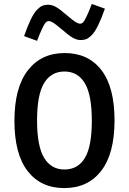

<svg xmlns="http://www.w3.org/2000/svg" viewBox="-20 -939 654 974"><path d="M512.2 -895Q493.7 -842.8 477.3 -809.6Q460.9 -776.4 445.6 -761Q430.2 -745.6 418 -740.7Q405.8 -735.8 389.2 -735.8Q370.6 -735.8 350.3 -746.8Q330.1 -757.8 295.9 -788.1Q263.2 -815.9 249.8 -824Q236.3 -832 227.1 -832Q219.7 -832 213.4 -826.4Q207 -820.8 195.8 -798.1Q184.6 -775.4 168 -731.9L102.1 -755.9Q120.6 -808.1 136.7 -841.3Q152.8 -874.5 168.2 -889.9Q183.6 -905.3 195.8 -910.2Q208 -915 224.1 -915Q243.2 -915 263.2 -904.1Q283.2 -893.1 317.9 -862.8Q350.6 -835 364 -826.9Q377.4 -818.8 387.2 -818.8Q394.5 -818.8 400.6 -824.5Q406.7 -830.1 418 -852.8Q429.2 -875.5 445.8 -918.9ZM561 -328.1Q561 -159.7 493.4 -72.3Q425.8 15.1 306.2 15.1Q187 15.1 120.1 -71.3Q53.2 -157.7 53.2 -326.2Q53.2 -494.1 121.1 -582Q189 -669.9 308.1 -669.9Q427.7 -669.9 494.4 -583.5Q561 -497.1 561 -328.1ZM168 -328.1Q168 -197.3 203.9 -138.2Q239.7 -79.1 307.1 -79.1Q375 -79.1 410.4 -137.5Q445.8 -195.8 445.8 -326.2Q445.8 -458 410.2 -517.1Q374.5 -576.2 307.1 -576.2Q239.3 -576.2 203.6 -517.3Q168 -458.5 168 -328.1Z"/></svg>

Font: IntelOne Mono Medium
Style: Regular
Weight: 500
Designer: Fred Shallcrass
Foundry: Frere-Jones Type LLC
Version: Version 1.200;hotconv 1.1.0;makeotfexe 2.6.0;FJTRelease1.2